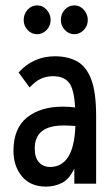

<svg xmlns="http://www.w3.org/2000/svg" viewBox="-20 -682 415 713"><path d="M151 11Q93 11 61.5 -27Q30 -65 30 -122Q30 -205 80 -245.5Q130 -286 214 -286Q233 -286 259 -283Q255 -353 235.5 -376Q216 -399 177 -399Q152 -399 131.5 -389.5Q111 -380 90 -357L49 -413Q104 -473 184 -473Q231 -473 265.5 -454.5Q300 -436 318.5 -388Q337 -340 337 -251V0H256V-56Q237 -16 209.5 -2.5Q182 11 151 11ZM109 -131Q109 -96 125 -79Q141 -62 166 -62Q209 -62 233 -99Q257 -136 260 -214Q238 -216 216 -216Q109 -216 109 -131ZM118 -555Q97 -555 82.5 -570.5Q68 -586 68 -608Q68 -630 82.5 -646Q97 -662 118 -662Q139 -662 153.5 -645.5Q168 -629 168 -608Q168 -586 153 -570.5Q138 -555 118 -555ZM256 -555Q236 -555 221 -570.5Q206 -586 206 -608Q206 -630 220.5 -646Q235 -662 256 -662Q277 -662 291.5 -645.5Q306 -629 306 -608Q306 -586 291 -570.5Q276 -555 256 -555Z"/></svg>

Font: Inconsolata Condensed SemiBold
Style: Regular
Weight: 600
Width: 3
Monospace: yes
Designer: Raph Levien, Cyreal, Brenton Simpson
Foundry: Raph Levien, Cyreal, Google
Version: Version 3.100; ttfautohint (v1.8.4.7-5d5b)